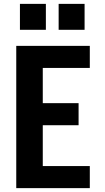

<svg xmlns="http://www.w3.org/2000/svg" viewBox="-20 -972 540 992"><path d="M64 0V-735H444V-621H201V-439H386V-325H201V-114H444V0ZM417 -818H283V-952H417ZM217 -818H83V-952H217Z"/></svg>

Font: Iosevka SS04 Heavy
Style: Regular
Weight: 900
Monospace: yes
Designer: Belleve Invis
Foundry: Belleve Invis
Version: Version 19.0.0; ttfautohint (v1.8.4)